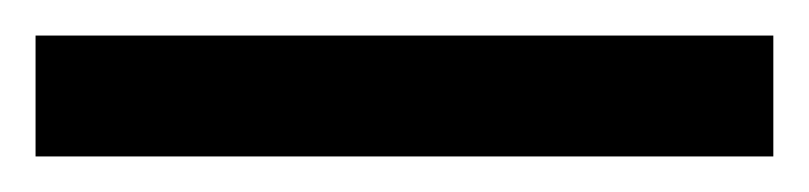

<svg xmlns="http://www.w3.org/2000/svg" viewBox="-22 70 455 108"><path d="M413 158H-2V90H413Z"/></svg>

Font: Noto Sans Armenian
Style: Bold
Weight: 700
Version: Version 2.007